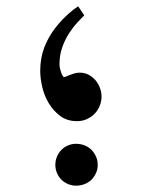

<svg xmlns="http://www.w3.org/2000/svg" viewBox="-20 -524 478 613"><path d="M304.2 -215.8Q304.2 -202.1 299.1 -188Q293.9 -173.8 283.7 -162.6Q273.4 -151.4 258.8 -144.3Q244.1 -137.2 225.6 -137.2Q194.8 -137.2 172.9 -153.3Q150.9 -169.4 136.2 -193.6Q121.6 -217.8 115 -245.8Q108.4 -273.9 108.4 -297.9Q108.4 -338.4 121.6 -373Q138.2 -415 168.5 -449.5Q198.7 -483.9 229.5 -503.9L249 -475.1Q240.2 -466.3 226.6 -451.7Q212.9 -437 200.2 -417.2Q187.5 -397.5 178.7 -372.8Q169.9 -348.1 169.9 -318.8Q169.9 -312.5 171.6 -305.2Q173.3 -297.9 175.5 -291.7Q177.7 -285.6 180.2 -281.7Q182.6 -277.8 184.6 -277.8Q186.5 -277.8 191.7 -280Q196.8 -282.2 203.4 -284.9Q210 -287.6 218 -289.8Q226.1 -292 234.4 -292Q251 -292 264.2 -284.7Q277.3 -277.3 286.4 -265.9Q295.4 -254.4 299.8 -241.2Q304.2 -228 304.2 -215.8ZM292 2.4Q292 16.1 286.6 28.3Q281.2 40.5 272.2 49.6Q263.2 58.6 250.2 63.7Q237.3 68.8 223.1 68.8Q209.5 68.8 197.3 63.7Q185.1 58.6 176 49.6Q167 40.5 161.9 28.3Q156.7 16.1 156.7 2.4Q156.7 -11.7 161.9 -23.9Q167 -36.1 176 -45.4Q185.1 -54.7 197.3 -59.8Q209.5 -64.9 223.1 -64.9Q237.3 -64.9 250.2 -59.8Q263.2 -54.7 272.2 -45.4Q281.2 -36.1 286.6 -23.9Q292 -11.7 292 2.4Z"/></svg>

Font: Accordance
Style: Bold-Italic
Weight: 700
Italic angle: -11°
Version: Version 1.2 (build January 31, 2020) Miklal Software Solutio